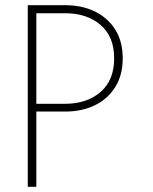

<svg xmlns="http://www.w3.org/2000/svg" viewBox="-20 -720 588 740"><path d="M87 -700V0H120V-700ZM106 -669H231Q315 -669 367.5 -624Q420 -579 420 -495Q420 -411 367.5 -365.5Q315 -320 231 -320H106V-290H231Q296 -290 346 -314.5Q396 -339 424.5 -385Q453 -431 453 -495Q453 -560 424.5 -605.5Q396 -651 346 -675.5Q296 -700 231 -700H106Z"/></svg>

Font: Jost ExtraLight
Style: Regular
Weight: 250
Version: Version 3.710